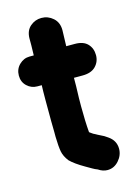

<svg xmlns="http://www.w3.org/2000/svg" viewBox="-116 -731 556 791"><g transform="rotate(-15 162.0 -336.0)"><path d="M243 2Q271 2 291 -20.5Q311 -43 311 -71Q311 -106 280 -127Q267 -137 249 -145L241 -149L232 -154L224 -158L214 -165Q213 -165 209 -169Q205 -216 205 -280Q205 -319 206 -340Q207 -360 207 -401H244Q281 -401 300 -420.5Q319 -440 319 -468Q319 -497 301 -516Q283 -535 247 -535H210L212 -603Q212 -636 190.5 -655Q169 -674 141 -674Q114 -674 93.5 -656.5Q73 -639 72 -607V-576L71 -533H53Q28 -533 9 -514.5Q-10 -496 -10 -468Q-10 -441 8.5 -423.5Q27 -406 52 -406H71Q70 -384 70 -341Q70 -235 71 -206V-186Q72 -144 76 -122.5Q80 -101 97 -79Q117 -59 157 -36L183 -21Q193 -15 204 -11Q223 2 243 2Z"/></g></svg>

Font: Balsamiq Sans
Style: Bold
Weight: 700
Designer: Michael Angeles
Foundry: Balsamiq SRL
Version: Version 1.020; ttfautohint (v1.8.4.7-5d5b);gftools[0.9.26]